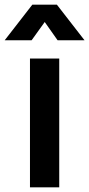

<svg xmlns="http://www.w3.org/2000/svg" viewBox="-69 -800 381 820"><path d="M59 0V-550H184V0ZM-49 -628 69 -780H174L292 -628H177L122 -706L66 -628Z"/></svg>

Font: Mohave Light
Style: Bold
Weight: 700
Version: Version 2.003